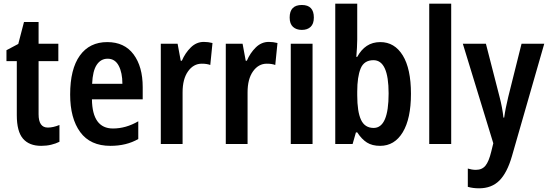

<svg xmlns="http://www.w3.org/2000/svg" viewBox="-20 -780 2970 1040"><path d="M239 -89Q268 -89 302 -103V-12Q282 -2 257 4Q232 10 203 10Q138 10 104.5 -29Q71 -68 71 -156V-449H15V-508L79 -542L110 -661H189V-543H296V-449H189V-161Q189 -89 239 -89Z M561 -552Q654 -552 703.5 -485.5Q753 -419 753 -308V-242H478Q480 -84 592 -84Q662 -84 729 -123V-27Q665 10 578 10Q469 10 414.5 -64.5Q360 -139 360 -268Q360 -406 412.5 -479Q465 -552 561 -552ZM563 -462Q526 -462 504 -429Q482 -396 479 -326H643Q643 -386 623 -424Q603 -462 563 -462Z M1084 -553Q1108 -553 1131 -547L1119 -428Q1101 -435 1073 -435Q1028 -435 998.5 -393.5Q969 -352 969 -280V0H851V-543H942L959 -451H965Q983 -493 1013.5 -523Q1044 -553 1084 -553Z M1436 -553Q1460 -553 1483 -547L1471 -428Q1453 -435 1425 -435Q1380 -435 1350.5 -393.5Q1321 -352 1321 -280V0H1203V-543H1294L1311 -451H1317Q1335 -493 1365.5 -523Q1396 -553 1436 -553Z M1615 -753Q1680 -753 1680 -685Q1680 -651 1662.5 -634.5Q1645 -618 1615 -618Q1585 -618 1567 -634.5Q1549 -651 1549 -685Q1549 -753 1615 -753ZM1673 -543V0H1555V-543Z M1915 -760V-566Q1915 -545 1913.5 -521Q1912 -497 1910 -472H1915Q1936 -511 1967 -531.5Q1998 -552 2040 -552Q2117 -552 2161.5 -480Q2206 -408 2206 -272Q2206 -137 2161.5 -63.5Q2117 10 2039 10Q1996 10 1967.5 -8Q1939 -26 1915 -63H1908L1890 0H1796V-760ZM2003 -454Q1952 -454 1933.5 -409Q1915 -364 1915 -284V-264Q1915 -175 1935.5 -131Q1956 -87 2004 -87Q2085 -87 2085 -274Q2085 -454 2003 -454Z M2424 0H2305V-760H2424Z M2487 -543H2612L2686 -255Q2701 -198 2707 -143H2711Q2717 -189 2733 -255L2805 -543H2928L2753 66Q2727 156 2685 198Q2643 240 2575 240Q2558 240 2543 238Q2528 236 2514 232V133Q2524 136 2535 138Q2546 140 2558 140Q2591 140 2609.5 117.5Q2628 95 2641 41L2652 -4Z"/></svg>

Font: Avrile Sans Condensed SemiBold
Style: Regular
Weight: 600
Width: 3
Designer: Monotype Design Team
Foundry: Monotype Imaging Inc.
Version: Version 2.001;September 10, 2019;FontCreator 11.5.0.2425 64-